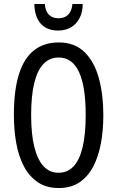

<svg xmlns="http://www.w3.org/2000/svg" viewBox="-20 -938 590 968"><path d="M501 -358Q501 -281 488.5 -214Q476 -147 449 -96.5Q422 -46 379.5 -18Q337 10 276 10Q214 10 171 -19Q128 -48 101 -98.5Q74 -149 62 -216Q50 -283 50 -359Q50 -481 75 -562Q100 -643 150.5 -683.5Q201 -724 276 -724Q357 -724 406.5 -675Q456 -626 478.5 -543.5Q501 -461 501 -358ZM137 -358Q137 -262 153 -197.5Q169 -133 199.5 -100Q230 -67 275 -67Q320 -67 350.5 -99Q381 -131 396.5 -196Q412 -261 412 -358Q412 -503 378 -575.5Q344 -648 276 -648Q230 -648 199 -615.5Q168 -583 152.5 -518.5Q137 -454 137 -358ZM397 -918Q397 -877 381 -846.5Q365 -816 337.5 -800Q310 -784 273 -784Q218 -784 186.5 -817.5Q155 -851 153 -918H206Q208 -894 216.5 -878Q225 -862 240 -854Q255 -846 275 -846Q295 -846 310 -854Q325 -862 334 -878Q343 -894 345 -918Z"/></svg>

Font: Noto Sans ExtraCondensed
Style: Regular
Weight: 400
Width: 2
Designer: Monotype Design Team
Foundry: Monotype Imaging Inc.
Version: Version 2.013